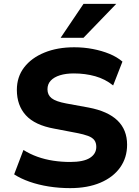

<svg xmlns="http://www.w3.org/2000/svg" viewBox="-20 -960 717 991"><path d="M342 11Q285 11 231.5 2.5Q178 -6 132.5 -22Q87 -38 53 -60L101 -186Q134 -165 173 -151Q212 -137 255 -130.5Q298 -124 342 -124Q411 -124 444 -145Q477 -166 477 -202Q477 -223 467 -236.5Q457 -250 434.5 -258.5Q412 -267 375 -274L260 -296Q160 -314 113.5 -365Q67 -416 67 -496Q67 -563 104.5 -612Q142 -661 209 -688.5Q276 -716 363 -716Q413 -716 459.5 -707Q506 -698 545 -682Q584 -666 612 -642L564 -519Q523 -552 471.5 -566.5Q420 -581 361 -581Q320 -581 289.5 -571.5Q259 -562 242 -544Q225 -526 225 -499Q225 -470 246.5 -453Q268 -436 322 -426L437 -405Q537 -386 586.5 -338Q636 -290 636 -213Q636 -146 600 -95.5Q564 -45 498 -17Q432 11 342 11ZM293 -765 411 -940H580L411 -765Z"/></svg>

Font: Nunito Sans 9pt ExtraBold
Style: Regular
Weight: 800
Version: Version 3.101;gftools[0.9.27]